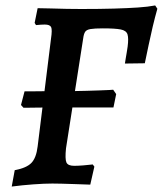

<svg xmlns="http://www.w3.org/2000/svg" viewBox="-20 -673 597 704"><path d="M23 11 34 -49Q77 -57 95 -75.5Q113 -94 118 -136L167 -531Q172 -564 167.5 -573.5Q163 -583 144 -583Q138 -583 130 -582.5Q122 -582 112 -581L107 -589L118 -643Q138 -643 166.5 -642Q195 -641 225 -640.5Q255 -640 278 -640Q347 -640 398 -641.5Q449 -643 486 -645.5Q523 -648 549 -653L557 -641Q548 -609 540 -575.5Q532 -542 525 -508Q518 -474 511 -441L438 -440Q440 -453 441.5 -462Q443 -471 444.5 -479.5Q446 -488 448 -502Q452 -533 447.5 -547Q443 -561 422.5 -565Q402 -569 357 -569Q327 -569 312 -566.5Q297 -564 292 -556Q287 -548 285 -532L222 -129Q218 -90 223.5 -77.5Q229 -65 252 -65Q265 -65 284.5 -66.5Q304 -68 320 -70L326 -62L311 4Q281 3 254 2Q227 1 205.5 0.5Q184 0 172 0Q143 0 102 3Q61 6 23 11ZM66 -278 57 -288 70 -338Q70 -338 88.5 -338Q107 -338 135.5 -338.5Q164 -339 194.5 -339Q225 -339 250 -339Q272 -339 297 -340Q322 -341 344.5 -341.5Q367 -342 381 -343Q395 -344 395 -344L406 -328L396 -279H224Q201 -279 173.5 -279Q146 -279 121.5 -278.5Q97 -278 81.5 -278Q66 -278 66 -278Z"/></svg>

Font: Alegreya SemiBold
Style: Italic
Weight: 600
Italic angle: -7°
Designer: Juan Pablo del Peral
Foundry: Huerta Tipografica
Version: Version 2.009